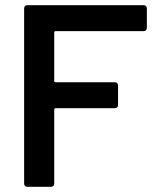

<svg xmlns="http://www.w3.org/2000/svg" viewBox="-20 -720 603 740"><path d="M546 -688C546 -695 541 -700 534 -700H85C78 -700 73 -695 73 -688V-12C73 -5 78 0 85 0H177C184 0 189 -5 189 -12V-298C189 -301 191 -303 194 -303H423C430 -303 435 -308 435 -315V-391C435 -398 430 -403 423 -403H194C191 -403 189 -405 189 -408V-595C189 -598 191 -600 194 -600H534C541 -600 546 -605 546 -612Z"/></svg>

Font: Barlow SemiBold Numbers
Style: Regular
Weight: 600
Designer: Jeremy Tribby
Foundry: Tribby Type
Version: Version 1.408